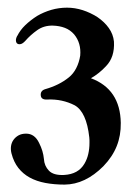

<svg xmlns="http://www.w3.org/2000/svg" viewBox="-20 -735 348 506"><path d="M25.4 -640.1Q33.2 -655.8 46.6 -668.7Q60.1 -681.6 77.6 -692.9Q95.2 -703.1 115.2 -709Q135.3 -714.8 156.7 -714.8Q177.2 -714.8 197.8 -708.3Q218.3 -701.7 236.8 -689.9Q255.4 -677.2 266.8 -661.1Q278.3 -645 280.3 -625.5Q282.7 -584.5 259.3 -560.5Q241.7 -541.5 219.7 -528.8Q296.9 -500 298.3 -411.1Q298.8 -377.9 287.6 -349.9Q276.4 -321.8 252.4 -296.9Q204.6 -249 150.4 -248.5Q122.6 -248.5 99.4 -252.9Q76.2 -257.3 58.3 -267.1Q40.5 -276.9 28.3 -292.5Q16.1 -308.1 10.3 -330.6Q7.8 -340.3 9 -349.6Q10.3 -358.9 15.4 -366.2Q20.5 -373.5 28.8 -378.2Q37.1 -382.8 48.8 -382.8Q71.3 -382.8 83 -358.4Q88.4 -347.7 91.6 -337.2Q94.7 -326.7 95.7 -316.4Q96.7 -297.9 108.9 -285.2Q121.1 -272.5 148.9 -273.9Q186.5 -275.9 202.6 -303.7Q209.5 -315.4 212.6 -329.1Q215.8 -342.8 215.8 -358.4Q215.8 -362.3 215.8 -365.7Q215.8 -369.1 215.3 -373Q208 -439.9 176.8 -457.5Q160.6 -465.8 142.6 -469.7Q124.5 -473.6 104 -472.7Q96.7 -472.2 92.3 -474.9Q87.9 -477.5 87.4 -483.9Q86.4 -496.1 99.1 -500Q135.7 -510.3 161.1 -530.8Q173.3 -540.5 180.9 -555.4Q188.5 -570.3 191.4 -588.4Q194.3 -621.6 175.3 -644.5Q165 -656.2 150.9 -661.6Q136.7 -667 119.1 -667.5Q95.7 -668 78.1 -655.5Q60.5 -643.1 46.4 -627Q40 -620.1 34.7 -618.9Q29.3 -617.7 25.9 -619.9Q22.5 -622.1 22 -627.7Q21.5 -633.3 25.4 -640.6Z"/></svg>

Font: Bertholdr Mainzer Fraktur
Style: Regular
Weight: 400
Designer: Peter Wiegel, original typeface by Carl Albert Fahrenwaldt 1901
Foundry: Peter Wiegel
Version: Version 1.000 2010 initial release